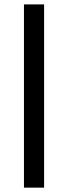

<svg xmlns="http://www.w3.org/2000/svg" viewBox="-20 -860 312 880"><path d="M182.1 -839.8V0H89.8V-839.8Z"/></svg>

Font: Sinkin Sans 400 Regular
Style: Regular
Weight: 400
Designer: Keith Bates
Foundry: K-Type
Version: Sinkin Sans (version 1.0)  by Keith Bates   •   © 2014   www